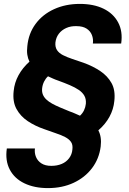

<svg xmlns="http://www.w3.org/2000/svg" viewBox="-20 -732 663 984"><path d="M226 232Q156 232 105 207.5Q54 183 30 137Q6 91 15 29H159Q156 52 164.5 72.5Q173 93 192.5 105.5Q212 118 243 118Q273 118 296.5 108Q320 98 334.5 78.5Q349 59 351 34Q354 10 344 -4.5Q334 -19 314 -29.5Q294 -40 266.5 -49Q239 -58 207 -70Q160 -86 122.5 -111Q85 -136 64.5 -173.5Q44 -211 50 -265Q54 -308 75 -346.5Q96 -385 131 -416Q123 -432 120 -451.5Q117 -471 120 -495Q126 -560 162 -609Q198 -658 257 -685Q316 -712 389 -712Q460 -712 510.5 -687.5Q561 -663 585.5 -617Q610 -571 601 -509H456Q459 -532 451 -552.5Q443 -573 423.5 -585.5Q404 -598 372 -598Q343 -599 319.5 -588.5Q296 -578 281.5 -559Q267 -540 264 -514Q262 -491 272 -475.5Q282 -460 302.5 -449.5Q323 -439 350 -430Q377 -421 409 -410Q456 -393 493.5 -368Q531 -343 551.5 -306.5Q572 -270 566 -215Q562 -172 541 -133.5Q520 -95 484 -64Q493 -47 496 -26.5Q499 -6 496 19Q488 82 451.5 130Q415 178 357 205Q299 232 226 232ZM390 -139Q403 -151 410.5 -166.5Q418 -182 420 -200Q422 -224 412.5 -241Q403 -258 384 -271Q365 -284 338 -295.5Q311 -307 278 -319Q263 -324 250 -330Q237 -336 226 -341Q214 -330 206 -314Q198 -298 196 -280Q194 -262 199.5 -248Q205 -234 217 -222.5Q229 -211 247 -201Q265 -191 287.5 -181.5Q310 -172 337 -161Q352 -156 365 -150Q378 -144 390 -139Z"/></svg>

Font: DM Sans 12pt
Style: Bold Italic
Weight: 700
Italic angle: -10°
Version: Version 4.004;gftools[0.9.30]